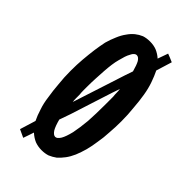

<svg xmlns="http://www.w3.org/2000/svg" viewBox="-165 -517 581 581"><g transform="rotate(45 125.5 -227.0)"><path d="M164.1 -226.6Q164.1 -188.5 162.1 -156.2Q159.2 -125 154.3 -100.6Q148.4 -76.2 141.6 -64.5Q133.8 -51.8 126 -51.8Q126 -51.8 126 -51.8Q126 -51.8 126 -51.8Q118.2 -51.8 110.4 -63.5Q103.5 -75.2 97.7 -97.7Q97.7 -97.7 110.4 -133.8Q122.1 -170.9 134.8 -210Q145.5 -243.2 153.3 -267.6Q162.1 -293 162.1 -293Q162.1 -293 162.1 -293Q162.1 -293 162.1 -293Q163.1 -285.2 163.1 -278.3Q163.1 -270.5 164.1 -261.7Q164.1 -253.9 164.1 -245.1Q164.1 -236.3 164.1 -226.6Q164.1 -226.6 164.1 -226.6Q164.1 -226.6 164.1 -226.6ZM88.9 -164.1Q88.9 -164.1 88.9 -164.1Q88.9 -164.1 88.9 -164.1Q87.9 -170.9 87.9 -178.7Q87.9 -185.5 87.9 -194.3Q86.9 -202.1 86.9 -210.9Q86.9 -218.8 86.9 -226.6Q86.9 -226.6 86.9 -226.6Q86.9 -226.6 86.9 -226.6Q86.9 -246.1 87.9 -263.7Q88.9 -281.2 89.8 -296.9Q90.8 -312.5 92.8 -327.1Q94.7 -340.8 97.7 -351.6Q100.6 -363.3 103.5 -372.1Q106.4 -380.9 110.4 -387.7Q113.3 -394.5 117.2 -397.5Q121.1 -401.4 126 -401.4Q126 -401.4 126 -401.4Q126 -401.4 126 -401.4Q133.8 -401.4 140.6 -390.6Q146.5 -379.9 152.3 -358.4Q152.3 -358.4 143.6 -333Q135.7 -308.6 125 -275.4Q112.3 -236.3 100.6 -200.2Q88.9 -164.1 88.9 -164.1ZM234.4 -226.6Q234.4 -255.9 231.4 -282.2Q229.5 -308.6 225.6 -332Q221.7 -355.5 214.8 -375Q208 -394.5 200.2 -410.2Q200.2 -410.2 208 -435.5Q215.8 -460.9 215.8 -460.9Q215.8 -460.9 202.1 -466.8Q189.5 -471.7 189.5 -471.7Q189.5 -471.7 183.6 -455.1Q177.7 -438.5 177.7 -438.5Q177.7 -438.5 177.7 -438.5Q177.7 -438.5 177.7 -438.5Q167 -448.2 153.3 -454.1Q140.6 -459 125 -459Q125 -459 125 -459Q125 -459 125 -459Q110.4 -459 98.6 -455.1Q86.9 -450.2 77.1 -442.4Q66.4 -433.6 58.6 -421.9Q49.8 -410.2 43 -393.6Q36.1 -377.9 31.2 -360.4Q27.3 -341.8 24.4 -321.3Q21.5 -298.8 19.5 -275.4Q17.6 -252.9 17.6 -226.6Q17.6 -226.6 17.6 -226.6Q17.6 -226.6 17.6 -226.6Q17.6 -197.3 20.5 -171.9Q22.5 -145.5 26.4 -122.1Q29.3 -98.6 36.1 -79.1Q42 -59.6 49.8 -43.9Q49.8 -43.9 42 -18.6Q34.2 6.8 34.2 6.8Q34.2 6.8 46.9 12.7Q59.6 18.6 59.6 18.6Q59.6 18.6 65.4 2Q71.3 -15.6 71.3 -15.6Q71.3 -15.6 71.3 -15.6Q71.3 -15.6 71.3 -15.6Q83 -4.9 96.7 1Q110.4 5.9 125 5.9Q125 5.9 125 5.9Q125 5.9 125 5.9Q139.6 5.9 151.4 2Q163.1 -2.9 173.8 -10.7Q183.6 -19.5 192.4 -31.2Q201.2 -43 208 -58.6Q214.8 -75.2 219.7 -92.8Q224.6 -111.3 227.5 -132.8Q231.4 -154.3 232.4 -177.7Q234.4 -201.2 234.4 -226.6Q234.4 -226.6 234.4 -226.6Q234.4 -226.6 234.4 -226.6Z"/></g></svg>

Font: AgendaMediumCondGoodkids
Style: AgendaMediumCondGoodkids
Weight: 500
Designer: ""
Version: ""